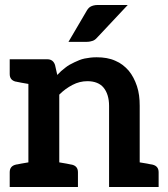

<svg xmlns="http://www.w3.org/2000/svg" viewBox="-20 -751 675 771"><path d="M592 -90C591 -90 589 -91 586 -91C583 -91 578 -93 571 -94C564 -95 553 -97 541 -99V-326C541 -355 538 -381 530 -405C522 -429 511 -450 497 -467C482 -484 465 -498 443 -507C421 -517 396 -521 368 -521C351 -521 335 -519 320 -516C305 -513 292 -507 279 -501C266 -495 253 -488 242 -479C230 -470 220 -461 210 -450L201 -490C196 -505 186 -513 170 -513H94H19V-454C19 -437 27 -427 44 -423C45 -423 47 -423 50 -422C53 -422 58 -420 65 -419C72 -418 82 -416 94 -414V-99C82 -97 72 -95 65 -94C58 -93 53 -92 50 -91C47 -91 45 -90 44 -90C27 -86 19 -76 19 -59V0H94H218H293V-59C293 -76 285 -86 268 -90C267 -90 265 -90 262 -91C259 -92 254 -93 247 -94C240 -95 230 -97 218 -99V-371C235 -388 252 -400 271 -410C290 -420 310 -425 331 -425C360 -425 382 -416 396 -399C410 -382 418 -357 418 -326V0H541H617V-59C617 -76 609 -86 592 -90ZM493 -731H373C360 -731 350 -728 343 -724C336 -720 331 -713 326 -704L255 -583H329C338 -583 346 -585 352 -587C358 -589 364 -593 370 -600Z"/></svg>

Font: SVN-Aleo
Style: Bold
Weight: 700
Designer: Alessio Laiso
Version: Version 1.2.2